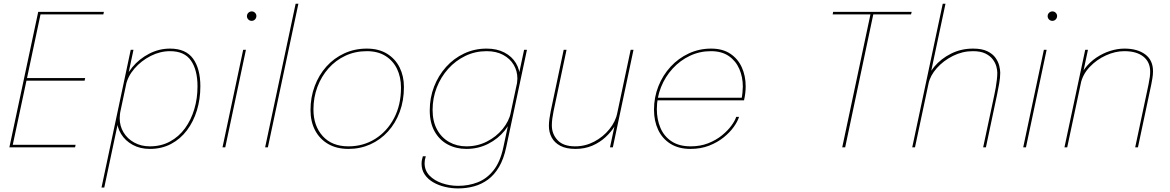

<svg xmlns="http://www.w3.org/2000/svg" viewBox="-20 -802 6368 1045"><path d="M193.5 -723.5 202 -730.5 125.5 -370 120 -377H443.5L440.5 -363H117L125.5 -370L48 -7L42.5 -14H391.5L388.5 0H31L188 -737.5H545.5L542.5 -723.5Z M532.5 218.5 691.5 -531H706.5L547.5 218.5ZM795.5 8.5Q742.5 8.5 702 -13.8Q661.5 -36 638.8 -73.2Q616 -110.5 616 -155.5Q616 -168 618 -180.8Q620 -193.5 620.5 -195H635Q634.5 -192.5 633 -181Q631.5 -169.5 631.5 -158Q631.5 -116 652.5 -81.2Q673.5 -46.5 710.8 -26Q748 -5.5 795.5 -5.5Q857 -5.5 905.2 -31.8Q953.5 -58 986.8 -103.5Q1020 -149 1037.5 -207.8Q1055 -266.5 1055 -331.5Q1055 -421 1019.5 -472.2Q984 -523.5 905.5 -523.5Q851.5 -523.5 800.2 -497.5Q749 -471.5 712.2 -429.2Q675.5 -387 665 -337.5H651Q662.5 -390.5 700 -436Q737.5 -481.5 791.5 -509.5Q845.5 -537.5 905.5 -537.5Q991 -537.5 1030.8 -482.8Q1070.5 -428 1070.5 -332Q1070.5 -263 1051.8 -201.5Q1033 -140 997.5 -92.8Q962 -45.5 911 -18.5Q860 8.5 795.5 8.5Z M1191 0 1303.5 -531H1318.5L1206 0ZM1350 -688.5Q1339 -688.5 1331.5 -696Q1324 -703.5 1324 -714.5Q1324 -721.5 1327.5 -727.2Q1331 -733 1337 -736.5Q1343 -740 1350 -740Q1360.5 -740 1368 -732.5Q1375.5 -725 1375.5 -714.5Q1375.5 -707.5 1372 -701.5Q1368.5 -695.5 1362.8 -692Q1357 -688.5 1350 -688.5Z M1604 -781.5 1438 0H1423L1589 -781.5Z M1876.5 8.5Q1812.5 8.5 1766.2 -18.2Q1720 -45 1695 -92.5Q1670 -140 1670 -203Q1670 -272.5 1692.8 -333.2Q1715.5 -394 1756.5 -439.8Q1797.5 -485.5 1853.8 -511.5Q1910 -537.5 1976.5 -537.5Q2041 -537.5 2086.2 -509.8Q2131.5 -482 2155 -434.8Q2178.5 -387.5 2178.5 -328.5Q2178.5 -254.5 2155.5 -192.8Q2132.5 -131 2091.5 -86Q2050.5 -41 1995.5 -16.2Q1940.5 8.5 1876.5 8.5ZM1876.5 -5.5Q1957 -5.5 2021.8 -46Q2086.5 -86.5 2124.5 -158.5Q2162.5 -230.5 2162.5 -325Q2162.5 -382 2141 -426.8Q2119.5 -471.5 2078 -497.5Q2036.5 -523.5 1976.5 -523.5Q1913.5 -523.5 1860.2 -498.8Q1807 -474 1768 -430Q1729 -386 1707.5 -328.8Q1686 -271.5 1686 -206Q1686 -117.5 1736.2 -61.5Q1786.5 -5.5 1876.5 -5.5Z M2473.5 223.5Q2437.5 223.5 2402.2 215.2Q2367 207 2338 190.2Q2309 173.5 2291.8 148.2Q2274.5 123 2274.5 89.5Q2274.5 78.5 2276.5 68.2Q2278.5 58 2281.5 48.5H2297.5Q2294 59 2292.5 68Q2291 77 2291 86Q2291 126 2317.5 153.5Q2344 181 2386 195.2Q2428 209.5 2473.5 209.5Q2530.5 209.5 2580 190.2Q2629.5 171 2666 125.2Q2702.5 79.5 2719.5 0L2832.5 -531H2848L2735 0Q2721.5 63.5 2696 106.8Q2670.5 150 2635.8 175.5Q2601 201 2559.8 212.2Q2518.5 223.5 2473.5 223.5ZM2518.5 8.5Q2462.5 8.5 2417.2 -15.5Q2372 -39.5 2345.5 -86.5Q2319 -133.5 2319 -201.5Q2319 -270 2342.5 -330.5Q2366 -391 2408 -437.8Q2450 -484.5 2506.5 -511Q2563 -537.5 2628.5 -537.5Q2684.5 -537.5 2725.2 -516.2Q2766 -495 2788 -458.5Q2810 -422 2810 -377Q2810 -366 2808 -350.2Q2806 -334.5 2803.5 -327.5H2789.5Q2792 -335.5 2794 -350Q2796 -364.5 2796 -374Q2796 -415.5 2776 -449.2Q2756 -483 2718.5 -503.2Q2681 -523.5 2628.5 -523.5Q2566.5 -523.5 2513 -497.8Q2459.5 -472 2419.5 -427.5Q2379.5 -383 2357 -325.5Q2334.5 -268 2334.5 -204Q2334.5 -141 2358.8 -96.8Q2383 -52.5 2424.8 -29Q2466.5 -5.5 2518.5 -5.5Q2578.5 -5.5 2629.8 -31.5Q2681 -57.5 2715.8 -100Q2750.5 -142.5 2761 -191.5H2775.5Q2764 -137.5 2727.5 -92Q2691 -46.5 2636.8 -19Q2582.5 8.5 2518.5 8.5Z M3112.5 8.5Q3061.5 8.5 3029.5 -8.5Q2997.5 -25.5 2982.5 -54Q2967.5 -82.5 2967.5 -116.5Q2967.5 -135.5 2970.5 -156.5Q2973.5 -177.5 2977.5 -197.5L3048 -531H3063.5L2993 -197.5Q2989 -177.5 2986.2 -157.8Q2983.5 -138 2983.5 -119.5Q2983.5 -72.5 3014.8 -39Q3046 -5.5 3110.5 -5.5Q3165.5 -5.5 3214.2 -31.2Q3263 -57 3296.8 -98.8Q3330.5 -140.5 3340.5 -189L3354 -183.5Q3347.5 -152 3327.5 -118.5Q3307.5 -85 3276.2 -56Q3245 -27 3203.8 -9.2Q3162.5 8.5 3112.5 8.5ZM3300 0 3412.5 -531H3428L3315.5 0Z M3551.5 -256 3555 -270H4024L4016.5 -267Q4019 -277.5 4021 -298.5Q4023 -319.5 4023 -330.5Q4023 -382.5 4004 -426.5Q3985 -470.5 3946.5 -497Q3908 -523.5 3849.5 -523.5Q3788 -523.5 3734.8 -498.2Q3681.5 -473 3641 -428.8Q3600.5 -384.5 3577.8 -327.8Q3555 -271 3555 -208Q3555 -151.5 3574.8 -105.5Q3594.5 -59.5 3635.5 -32.5Q3676.5 -5.5 3739 -5.5Q3791.5 -5.5 3834.2 -22.2Q3877 -39 3908.8 -64.8Q3940.5 -90.5 3960.5 -117.8Q3980.5 -145 3987 -166H4002.5Q3995 -141.5 3974 -111.8Q3953 -82 3919 -54.5Q3885 -27 3839.5 -9.2Q3794 8.5 3738 8.5Q3674 8.5 3629.5 -19.2Q3585 -47 3562.2 -95.2Q3539.5 -143.5 3539.5 -205Q3539.5 -272.5 3563.5 -332.8Q3587.5 -393 3630 -439Q3672.5 -485 3729 -511.2Q3785.5 -537.5 3850.5 -537.5Q3912.5 -537.5 3954.2 -510Q3996 -482.5 4017.2 -436Q4038.5 -389.5 4038.5 -332Q4038.5 -313 4036.2 -294.2Q4034 -275.5 4029.5 -256Z M4938.5 -723.5H4726L4734.5 -730.5L4580 0H4564L4719 -730.5L4724.5 -723.5H4512L4514.5 -737.5H4942Z M5331 0 5392 -286.5Q5396 -304 5399.5 -325Q5403 -346 5405.5 -367.2Q5408 -388.5 5408 -406Q5408 -420.5 5402.8 -440.2Q5397.5 -460 5383.2 -479Q5369 -498 5343 -510.8Q5317 -523.5 5275 -523.5Q5218.5 -523.5 5166.8 -497.8Q5115 -472 5079 -431.5Q5043 -391 5033.5 -346.5L5019.5 -349.5Q5029.5 -396.5 5065.5 -439.5Q5101.5 -482.5 5156.2 -510Q5211 -537.5 5276 -537.5Q5324.5 -537.5 5354 -523Q5383.5 -508.5 5398.5 -487Q5413.5 -465.5 5418.8 -443.2Q5424 -421 5424 -406Q5424 -379 5418.2 -346.8Q5412.5 -314.5 5406.5 -286L5346 0ZM4945 0 5111 -781.5H5126L4960 0Z M5549 0 5661.5 -531H5676.5L5564 0ZM5708 -688.5Q5697 -688.5 5689.5 -696Q5682 -703.5 5682 -714.5Q5682 -721.5 5685.5 -727.2Q5689 -733 5695 -736.5Q5701 -740 5708 -740Q5718.5 -740 5726 -732.5Q5733.5 -725 5733.5 -714.5Q5733.5 -707.5 5730 -701.5Q5726.5 -695.5 5720.8 -692Q5715 -688.5 5708 -688.5Z M6158.5 0 6231 -342Q6236.5 -369.5 6238.2 -383.8Q6240 -398 6240 -412.5Q6240 -464.5 6203 -494Q6166 -523.5 6099 -523.5Q6050 -523.5 5999.2 -500.5Q5948.5 -477.5 5910.5 -437.2Q5872.5 -397 5861.5 -345L5848.5 -350.5Q5858.5 -394.5 5884.5 -429Q5910.5 -463.5 5946.2 -487.8Q5982 -512 6022 -524.8Q6062 -537.5 6100 -537.5Q6170.5 -537.5 6213 -506Q6255.5 -474.5 6255.5 -414Q6255.5 -395.5 6252 -375Q6248.5 -354.5 6246 -342L6173.5 0ZM5773.5 0 5886.5 -531H5901.5L5788.5 0Z"/></svg>

Font: Epilogue Thin
Style: Italic
Weight: 250
Italic angle: -12°
Designer: Tyler Finck
Foundry: Etcetera Type Co
Version: Version 2.112